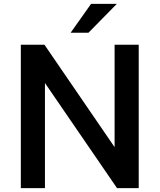

<svg xmlns="http://www.w3.org/2000/svg" viewBox="-20 -971 824 991"><path d="M696 -740V0H584L212 -542.5V0H87.5V-740H209.5L571.5 -211.5V-740ZM583 -951 436.5 -802H344.5L450 -951Z"/></svg>

Font: 1883 Sans SemiBold
Style: Regular
Weight: 600
Designer: 1883 Sans project is a fork of Public Sans.
Version: Version 1.009